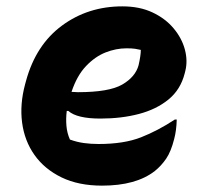

<svg xmlns="http://www.w3.org/2000/svg" viewBox="-20 -572 640 604"><path d="M365 -552Q419 -552 459.5 -533Q500 -514 526 -483Q552 -452 561.5 -416.5Q571 -381 563 -349L561 -341Q548 -290 510 -259Q472 -228 417 -213.5Q362 -199 296 -199Q222 -199 195 -223H190Q187 -199 189 -176Q191 -153 200 -133Q222 -125 244 -122Q266 -119 290 -119Q370 -119 423.5 -140Q477 -161 530 -196H536Q535 -161 528 -135Q518 -95 502.5 -72.5Q487 -50 467 -34Q408 12 301 12Q227 12 173.5 -14Q120 -40 88.5 -84.5Q57 -129 49.5 -186.5Q42 -244 59 -307L62 -318Q93 -431 175 -491.5Q257 -552 365 -552ZM378 -420Q345 -420 312 -407Q279 -394 250.5 -364Q222 -334 205 -283Q216 -282 225 -282Q323 -282 364.5 -306Q406 -330 416 -367Q423 -398 423 -415Q415 -417 405 -418.5Q395 -420 378 -420Z"/></svg>

Font: Recursive Mn Csl St XBd
Style: Italic
Weight: 800
Italic angle: -15°
Monospace: yes
Version: Version 1.079;hotconv 1.0.112;makeotfexe 2.5.65598; ttfautoh